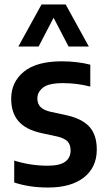

<svg xmlns="http://www.w3.org/2000/svg" viewBox="-20 -828 476 858"><path d="M194.5 10Q111.5 10 43.5 -12.5V-110.5Q116.5 -87.5 192.5 -87.5Q247 -87.5 271.2 -105.2Q295.5 -123 295.5 -155Q295.5 -182 281.8 -196Q268 -210 238 -217.5L164 -233.5Q94.5 -249 62.2 -286.8Q30 -324.5 30 -387Q30 -461 86.5 -507.5Q143 -554 256.5 -554Q292 -554 324 -550Q356 -546 383.5 -539V-441Q325 -456.5 261.5 -456.5Q196.5 -456.5 171.8 -436.2Q147 -416 147 -388.5Q147 -365 160.2 -350.8Q173.5 -336.5 203.5 -329L277.5 -313Q347 -297.5 379.8 -261.2Q412.5 -225 412.5 -159.5Q412.5 -80.5 355.2 -35.2Q298 10 194.5 10ZM62 -620 165.5 -808H273.5L377 -620H286.5L219.5 -748.5L152.5 -620Z"/></svg>

Font: Encode Sans SemiCondensed SemiCondensed SemiBold
Style: Regular
Weight: 600
Width: 4
Designer: Multiple Designers
Foundry: Impallari Type
Version: Version 3.000; ttfautohint (v1.8.3) -l 8 -r 50 -G 200 -x 14 